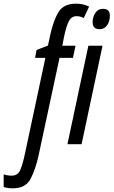

<svg xmlns="http://www.w3.org/2000/svg" viewBox="-141 -785 618 1045"><path d="M457 -700Q457 -737 420 -737Q392 -737 377.5 -714Q363 -691 363 -665Q363 -626 401 -626Q427 -626 442 -647.5Q457 -669 457 -700ZM303 0 417 -536H340L226 0ZM69 61 183 -470H256L270 -536H198L209 -591Q220 -643 234 -670Q248 -697 276 -697Q296 -697 315 -687L344 -749Q313 -765 272 -765Q206 -765 178 -720Q150 -675 132 -593L120 -537L58 -513L50 -470H106L-6 55Q-18 111 -31 141Q-44 171 -78 171Q-100 171 -121 164V233Q-99 240 -71 240Q-1 240 26 187.5Q53 135 69 61Z"/></svg>

Font: Noto Sans Display Condensed
Style: Italic
Weight: 400
Width: 3
Designer: Monotype Design team
Foundry: Monotype Imaging Inc.
Version: 1.000